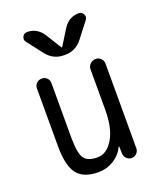

<svg xmlns="http://www.w3.org/2000/svg" viewBox="-142 -848 784 946"><g transform="rotate(-20 250.0 -375.0)"><path d="M385.7 -759.8Q401.4 -759.8 409.2 -745.1Q417 -730.5 407.2 -716.8L343.8 -634.8Q308.6 -589.8 252.9 -589.8H247.1Q191.4 -589.8 156.2 -634.8L92.8 -716.8Q83 -729.5 90.3 -744.6Q97.7 -759.8 114.3 -759.8Q166 -759.8 196.3 -713.9L248 -630.9Q248 -629.9 250 -629.9Q252 -629.9 252 -630.9L303.7 -713.9Q334 -759.8 385.7 -759.8ZM210 9.8Q132.8 9.8 99.1 -33.2Q65.4 -76.2 65.4 -179.7V-482.4Q65.4 -498 76.7 -508.8Q87.9 -519.5 104 -519.5Q120.1 -519.5 130.9 -508.8Q141.6 -498 141.6 -482.4V-198.2Q141.6 -115.2 160.2 -87.9Q178.7 -60.5 230.5 -60.5Q279.3 -60.5 312.5 -115.7Q345.7 -170.9 345.7 -267.6V-480.5Q345.7 -496.1 357.9 -507.8Q370.1 -519.5 386.2 -519.5Q402.3 -519.5 413.6 -508.3Q424.8 -497.1 424.8 -480.5V-37.1Q424.8 -22.5 414.1 -11.2Q403.3 0 387.7 0Q372.1 0 361.3 -10.7Q350.6 -21.5 349.6 -37.1L348.6 -74.2Q348.6 -75.2 347.7 -75.2Q345.7 -75.2 345.7 -74.2Q327.1 -35.2 290.5 -12.7Q253.9 9.8 210 9.8Z"/></g></svg>

Font: Rounded Mgen+ 1m regular
Style: Regular
Weight: 400
Designer: [Source Han Sans]
Ryoko NISHIZUKA  (kana & ideographs); Paul D. Hunt (Latin, Greek & Cyrillic); Wenlong ZHANG  (bopomofo
Version: Version 1.059.20150602